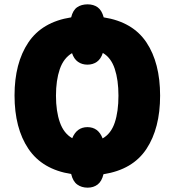

<svg xmlns="http://www.w3.org/2000/svg" viewBox="-20 -799 805 885"><path d="M384 66Q356 66 336 51.5Q316 37 308 3Q175 -18 111 -113Q47 -208 47 -359Q47 -508 110.5 -603Q174 -698 308 -719Q316 -752 335.5 -765.5Q355 -779 384 -779Q411 -779 430 -765.5Q449 -752 458 -719Q592 -698 655 -603.5Q718 -509 718 -358Q718 -208 655 -112.5Q592 -17 457 4Q449 37 430 51.5Q411 66 384 66ZM313 -162Q334 -213 383 -213Q433 -213 453 -161Q492 -183 509 -234Q526 -285 526 -358Q526 -430 509 -481.5Q492 -533 454 -555Q445 -527 426.5 -514Q408 -501 383 -501Q358 -501 339.5 -514Q321 -527 312 -554Q273 -531 255.5 -480Q238 -429 238 -358Q238 -286 256 -235Q274 -184 313 -162Z"/></svg>

Font: Noto Sans SemiCondensed Black
Style: Regular
Weight: 900
Width: 4
Designer: Monotype Design Team
Foundry: Monotype Imaging Inc.
Version: Version 2.013; ttfautohint (v1.8.4.7-5d5b)